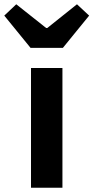

<svg xmlns="http://www.w3.org/2000/svg" viewBox="-66 -878 437 898"><path d="M226 -280V-560H79V0H152H226ZM289 -729 351 -805 294 -858 155 -747H150L10 -858L-46 -805L77 -654H152H228Z"/></svg>

Font: GenSekiGothic2 TW B
Style: Regular
Weight: 700
Version: Version 2.100;PS 2.1;hotconv 16.6.51;makeotf.lib2.5.65220 DE